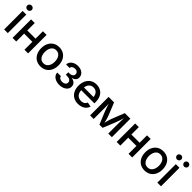

<svg xmlns="http://www.w3.org/2000/svg" viewBox="401 -2356 3973 3973"><g transform="rotate(45 2387.0 -370.0)"><path d="M69.8 0V-541H176.8V0ZM123 -625Q95.7 -625 75.9 -643.8Q56.2 -662.6 56.2 -689Q56.2 -715.3 75.9 -733.9Q95.7 -752.4 123 -752.4Q151.4 -752.4 170.9 -733.9Q190.4 -715.3 190.4 -689Q190.4 -662.6 170.9 -643.8Q151.4 -625 123 -625Z M690.4 -324.2V-231.4H395.5V-324.2ZM423.3 -541V0H316.4V-541ZM770.5 -541V0H664.1V-541Z M1138.2 11.2Q1062 11.2 1005.1 -23.7Q948.2 -58.6 916.7 -121.6Q885.3 -184.6 885.3 -267.6Q885.3 -352.1 916.7 -415.3Q948.2 -478.5 1005.1 -513.4Q1062 -548.3 1138.2 -548.3Q1215.3 -548.3 1272.2 -513.4Q1329.1 -478.5 1360.6 -415.3Q1392.1 -352.1 1392.1 -267.6Q1392.1 -184.6 1360.6 -121.6Q1329.1 -58.6 1272.2 -23.7Q1215.3 11.2 1138.2 11.2ZM1138.2 -79.1Q1187.5 -79.1 1219.7 -104.5Q1252 -129.9 1268.1 -172.9Q1284.2 -215.8 1284.2 -268.1Q1284.2 -320.8 1268.1 -363.8Q1252 -406.7 1219.7 -432.4Q1187.5 -458 1138.2 -458Q1089.8 -458 1057.6 -432.4Q1025.4 -406.7 1009.5 -363.8Q993.7 -320.8 993.7 -268.1Q993.7 -215.8 1009.5 -172.9Q1025.4 -129.9 1057.6 -104.5Q1089.8 -79.1 1138.2 -79.1Z M1685.1 6.8Q1625.5 6.8 1578.9 -12.7Q1532.2 -32.2 1505.6 -66.9Q1479 -101.6 1478 -146.5H1584.5Q1585.9 -117.7 1614.7 -99.1Q1643.6 -80.6 1684.6 -80.6Q1729 -80.6 1756.8 -102.8Q1784.7 -125 1784.7 -158.7Q1784.7 -195.3 1754.9 -217.5Q1725.1 -239.7 1673.8 -239.7H1635.3V-312.5H1673.8Q1716.8 -312.5 1744.4 -333.3Q1772 -354 1772 -389.2Q1772 -422.4 1748.8 -443.1Q1725.6 -463.9 1686.5 -463.9Q1648.4 -463.9 1620.4 -445.1Q1592.3 -426.3 1591.8 -394H1489.7Q1490.2 -439.9 1516.6 -474.4Q1543 -508.8 1587.6 -528.3Q1632.3 -547.9 1688 -547.9Q1744.6 -547.9 1786.6 -527.6Q1828.6 -507.3 1851.8 -473.1Q1875 -439 1875 -397Q1875 -349.1 1844.7 -319.1Q1814.5 -289.1 1769 -281.2V-278.3Q1831.1 -269.5 1863.3 -235.1Q1895.5 -200.7 1895.5 -150.9Q1895.5 -105 1868.7 -69.3Q1841.8 -33.7 1794.2 -13.4Q1746.6 6.8 1685.1 6.8Z M2237.8 11.2Q2157.7 11.2 2099.9 -23.4Q2042 -58.1 2011 -120.8Q1980 -183.6 1980 -267.1Q1980 -350.1 2010.7 -413.6Q2041.5 -477.1 2097.7 -512.7Q2153.8 -548.3 2229 -548.3Q2277.3 -548.3 2321 -532.5Q2364.7 -516.6 2398.9 -483.2Q2433.1 -449.7 2452.6 -398.2Q2472.2 -346.7 2472.2 -274.9V-238.8H2037.1V-318.4H2417.5L2367.7 -292.5Q2367.7 -342.3 2352.1 -380.1Q2336.4 -418 2305.4 -439Q2274.4 -460 2229.5 -460Q2184.6 -460 2152.3 -438.5Q2120.1 -417 2103.3 -381.1Q2086.4 -345.2 2086.4 -302.2V-249.5Q2086.4 -194.3 2105.2 -155.8Q2124 -117.2 2158.4 -97.2Q2192.9 -77.1 2238.8 -77.1Q2269.5 -77.1 2294.4 -85.9Q2319.3 -94.7 2336.9 -112.3Q2354.5 -129.9 2363.3 -155.3L2463.9 -135.3Q2451.7 -91.8 2420.4 -58.6Q2389.2 -25.4 2342.8 -7.1Q2296.4 11.2 2237.8 11.2Z M2585 0V-541H2746.1L2856 -267.1Q2866.2 -240.7 2874.5 -213.9Q2882.8 -187 2889.4 -160.9Q2896 -134.8 2901.9 -109.6Q2907.7 -84.5 2912.6 -61.5H2896Q2900.4 -83.5 2906 -108.4Q2911.6 -133.3 2918.5 -159.7Q2925.3 -186 2933.6 -213.1Q2941.9 -240.2 2952.1 -267.1L3060.1 -541H3222.7V0H3117.2V-257.8Q3117.2 -285.6 3117.4 -314.9Q3117.7 -344.2 3118.4 -374.5Q3119.1 -404.8 3119.6 -435.5Q3120.1 -466.3 3120.6 -496.1H3131.3Q3120.1 -452.1 3108.6 -413.3Q3097.2 -374.5 3084.2 -336.9Q3071.3 -299.3 3054.7 -257.8L2949.2 0H2857.4L2751 -257.8Q2734.4 -299.3 2721.2 -337.2Q2708 -375 2696.3 -413.8Q2684.6 -452.6 2673.3 -496.1H2686Q2686.5 -469.2 2687.3 -439.2Q2688 -409.2 2688.7 -378.2Q2689.5 -347.2 2689.7 -316.7Q2689.9 -286.1 2689.9 -257.8V0Z M3736.3 -324.2V-231.4H3441.4V-324.2ZM3469.2 -541V0H3362.3V-541ZM3816.4 -541V0H3710V-541Z M4184.1 11.2Q4107.9 11.2 4051 -23.7Q3994.1 -58.6 3962.6 -121.6Q3931.2 -184.6 3931.2 -267.6Q3931.2 -352.1 3962.6 -415.3Q3994.1 -478.5 4051 -513.4Q4107.9 -548.3 4184.1 -548.3Q4261.2 -548.3 4318.1 -513.4Q4375 -478.5 4406.5 -415.3Q4438 -352.1 4438 -267.6Q4438 -184.6 4406.5 -121.6Q4375 -58.6 4318.1 -23.7Q4261.2 11.2 4184.1 11.2ZM4184.1 -79.1Q4233.4 -79.1 4265.6 -104.5Q4297.9 -129.9 4314 -172.9Q4330.1 -215.8 4330.1 -268.1Q4330.1 -320.8 4314 -363.8Q4297.9 -406.7 4265.6 -432.4Q4233.4 -458 4184.1 -458Q4135.7 -458 4103.5 -432.4Q4071.3 -406.7 4055.4 -363.8Q4039.6 -320.8 4039.6 -268.1Q4039.6 -215.8 4055.4 -172.9Q4071.3 -129.9 4103.5 -104.5Q4135.7 -79.1 4184.1 -79.1Z M4552.7 0V-541H4659.7V0ZM4710.9 -626Q4684.6 -626 4666.3 -644.5Q4647.9 -663.1 4647.9 -689Q4647.9 -714.8 4666.5 -732.9Q4685.1 -751 4710.9 -751Q4737.3 -751 4755.6 -732.9Q4773.9 -714.8 4773.9 -689Q4773.9 -663.1 4755.6 -644.5Q4737.3 -626 4710.9 -626ZM4502 -626Q4475.6 -626 4457 -644.5Q4438.5 -663.1 4438.5 -689Q4438.5 -714.8 4457 -732.9Q4475.6 -751 4502 -751Q4528.3 -751 4546.6 -732.9Q4564.9 -714.8 4564.9 -689Q4564.9 -663.1 4546.6 -644.5Q4528.3 -626 4502 -626Z"/></g></svg>

Font: Inter 17pt Medium
Style: Regular
Weight: 500
Version: Version 4.001;git-66647c0bb